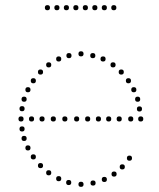

<svg xmlns="http://www.w3.org/2000/svg" viewBox="-20 -724 621 749"><path d="M296 -504Q286 -504 286 -514Q286 -524 296 -524Q306 -524 306 -514Q306 -504 296 -504ZM342 -497Q332 -497 332 -507Q332 -517 342 -517Q352 -517 352 -507Q352 -497 342 -497ZM382 -484Q372 -484 372 -494Q372 -504 382 -504Q392 -504 392 -494Q392 -484 382 -484ZM421 -461Q411 -461 411 -471Q411 -481 421 -481Q431 -481 431 -471Q431 -461 421 -461ZM453 -433Q443 -433 443 -443Q443 -453 453 -453Q463 -453 463 -443Q463 -433 453 -433ZM502 -364Q492 -364 492 -374Q492 -384 502 -384Q512 -384 512 -374Q512 -364 502 -364ZM517 -327Q507 -327 507 -337Q507 -347 517 -347Q527 -347 527 -337Q527 -327 517 -327ZM529 -250Q519 -250 519 -260Q519 -270 529 -270Q539 -270 539 -260Q539 -250 529 -250ZM481 -399Q471 -399 471 -409Q471 -419 481 -419Q491 -419 491 -409Q491 -399 481 -399ZM524 -289Q514 -289 514 -299Q514 -309 524 -309Q534 -309 534 -299Q534 -289 524 -289ZM249 -497Q239 -497 239 -507Q239 -517 249 -517Q259 -517 259 -507Q259 -497 249 -497ZM209 -484Q199 -484 199 -494Q199 -504 209 -504Q219 -504 219 -494Q219 -484 209 -484ZM170 -461Q160 -461 160 -471Q160 -481 170 -481Q180 -481 180 -471Q180 -461 170 -461ZM138 -433Q128 -433 128 -443Q128 -453 138 -453Q148 -453 148 -443Q148 -433 138 -433ZM89 -364Q79 -364 79 -374Q79 -384 89 -384Q99 -384 99 -374Q99 -364 89 -364ZM74 -327Q64 -327 64 -337Q64 -347 74 -347Q84 -347 84 -337Q84 -327 74 -327ZM62 -250Q52 -250 52 -260Q52 -270 62 -270Q72 -270 72 -260Q72 -250 62 -250ZM110 -399Q100 -399 100 -409Q100 -419 110 -419Q120 -419 120 -409Q120 -399 110 -399ZM66 -290Q56 -290 56 -300Q56 -310 66 -310Q76 -310 76 -300Q76 -290 66 -290ZM296 -15Q306 -15 306 -5Q306 5 296 5Q286 5 286 -5Q286 -15 296 -15ZM343 -20Q353 -20 353 -10Q353 0 343 0Q333 0 333 -10Q333 -20 343 -20ZM387 -34Q397 -34 397 -24Q397 -14 387 -14Q377 -14 377 -24Q377 -34 387 -34ZM425 -55Q435 -55 435 -45Q435 -35 425 -35Q415 -35 415 -45Q415 -55 425 -55ZM457 -83Q467 -83 467 -73Q467 -63 457 -63Q447 -63 447 -73Q447 -83 457 -83ZM485 -117Q495 -117 495 -107Q495 -97 485 -97Q475 -97 475 -107Q475 -117 485 -117ZM248 -22Q258 -22 258 -12Q258 -2 248 -2Q238 -2 238 -12Q238 -22 248 -22ZM209 -37Q219 -37 219 -27Q219 -17 209 -17Q199 -17 199 -27Q199 -37 209 -37ZM170 -60Q180 -60 180 -50Q180 -40 170 -40Q160 -40 160 -50Q160 -60 170 -60ZM138 -88Q148 -88 148 -78Q148 -68 138 -68Q128 -68 128 -78Q128 -88 138 -88ZM89 -157Q99 -157 99 -147Q99 -137 89 -137Q79 -137 79 -147Q79 -157 89 -157ZM74 -194Q84 -194 84 -184Q84 -174 74 -174Q64 -174 64 -184Q64 -194 74 -194ZM110 -122Q120 -122 120 -112Q120 -102 110 -102Q100 -102 100 -112Q100 -122 110 -122ZM66 -231Q76 -231 76 -221Q76 -211 66 -211Q56 -211 56 -221Q56 -231 66 -231ZM490 -250Q480 -250 480 -260Q480 -270 490 -270Q500 -270 500 -260Q500 -250 490 -250ZM445 -250Q435 -250 435 -260Q435 -270 445 -270Q455 -270 455 -260Q455 -250 445 -250ZM404 -250Q394 -250 394 -260Q394 -270 404 -270Q414 -270 414 -260Q414 -250 404 -250ZM364 -250Q354 -250 354 -260Q354 -270 364 -270Q374 -270 374 -260Q374 -250 364 -250ZM322 -250Q312 -250 312 -260Q312 -270 322 -270Q332 -270 332 -260Q332 -250 322 -250ZM279 -250Q269 -250 269 -260Q269 -270 279 -270Q289 -270 289 -260Q289 -250 279 -250ZM233 -250Q223 -250 223 -260Q223 -270 233 -270Q243 -270 243 -260Q243 -250 233 -250ZM188 -250Q178 -250 178 -260Q178 -270 188 -270Q198 -270 198 -260Q198 -250 188 -250ZM144 -250Q134 -250 134 -260Q134 -270 144 -270Q154 -270 154 -260Q154 -250 144 -250ZM103 -250Q93 -250 93 -260Q93 -270 103 -270Q113 -270 113 -260Q113 -250 103 -250ZM165 -684Q155 -684 155 -694Q155 -704 165 -704Q175 -704 175 -694Q175 -684 165 -684ZM202 -684Q192 -684 192 -694Q192 -704 202 -704Q212 -704 212 -694Q212 -684 202 -684ZM239 -684Q229 -684 229 -694Q229 -704 239 -704Q249 -704 249 -694Q249 -684 239 -684ZM276 -684Q266 -684 266 -694Q266 -704 276 -704Q286 -704 286 -694Q286 -684 276 -684ZM313 -684Q303 -684 303 -694Q303 -704 313 -704Q323 -704 323 -694Q323 -684 313 -684ZM350 -684Q340 -684 340 -694Q340 -704 350 -704Q360 -704 360 -694Q360 -684 350 -684ZM387 -684Q377 -684 377 -694Q377 -704 387 -704Q397 -704 397 -694Q397 -684 387 -684ZM424 -684Q414 -684 414 -694Q414 -704 424 -704Q434 -704 434 -694Q434 -684 424 -684Z"/></svg>

Font: Raleway Dots
Style: Regular
Weight: 400
Designer: Matt McInerney, Pablo Impallari, Rodrigo Fuenzalida, Brenda Gallo
Foundry: Matt McInerney, Pablo Impallari, Rodrigo Fuenzalida, Brenda Gallo
Version: Version 1.000